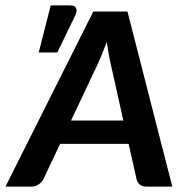

<svg xmlns="http://www.w3.org/2000/svg" viewBox="-54 -691 680 711"><path d="M584 0H488.3Q472.7 0 463.6 -7.6Q454.6 -15.1 451.7 -27.3L422.4 -158.2H168.5L106.9 -27.8Q101.6 -17.1 89.8 -8.5Q78.1 0 63 0H-33.7L291.5 -648.4H418ZM209 -244.6H402.8L355.5 -456.1Q352.1 -471.2 348.4 -491.5Q344.7 -511.7 341.3 -535.6Q332.5 -511.7 324 -491.2Q315.4 -470.7 308.6 -455.1ZM89.4 -496.6 133.8 -670.9H207Q223.6 -670.9 228 -660.4Q232.4 -649.9 224.1 -632.8L158.2 -496.6Z"/></svg>

Font: Carlito
Style: Bold Italic
Weight: 700
Italic angle: -7°
Designer: Lukasz Dziedzic
Foundry: tyPoland Lukasz Dziedzic
Version: Version 1.104